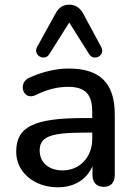

<svg xmlns="http://www.w3.org/2000/svg" viewBox="-20 -789 577 818"><path d="M334 -732C320 -757 300 -769 275 -769C249 -769 230 -757 217 -732L138 -589C119 -553 170 -526 190 -558L275 -693L360 -558C380 -526 431 -553 411 -589ZM227 9C297 9 350 -25 374 -81V-44C374 -11 392 7 422 7C452 7 469 -11 469 -44V-301C469 -435 406 -497 273 -497C223 -497 164 -485 105 -458C54 -436 78 -358 132 -384C182 -409 227 -419 270 -419C343 -419 373 -388 373 -312V-286H339C123 -286 49 -249 49 -142C49 -56 125 9 227 9ZM247 -63C186 -63 149 -98 149 -148C149 -206 194 -224 340 -224H373V-197C373 -119 319 -63 247 -63Z"/></svg>

Font: Nunito SemiBold
Style: Regular
Weight: 600
Designer: Vernon Adams
Foundry: Vernon Adams
Version: Version 3.602